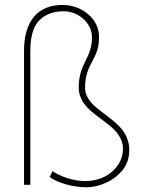

<svg xmlns="http://www.w3.org/2000/svg" viewBox="-20 -770 618 800"><path d="M106.4 -558.1C106.4 -618.2 119.1 -661.1 144.5 -686C169.9 -710.9 203.6 -723.1 245.6 -723.1C304.7 -723.1 363.3 -675.8 363.3 -614.7C363.3 -525.9 308.1 -507.3 308.1 -405.8C308.1 -357.4 335.9 -324.7 373 -295.9C391.1 -281.7 409.7 -267.6 427.7 -253.9C464.4 -226.1 492.2 -194.3 492.2 -149.4C492.2 -78.1 427.2 -15.6 335.4 -15.6C309.6 -15.6 283.7 -20 257.8 -28.8C231.9 -37.6 212.4 -46.9 199.2 -57.1L187 -33.2C213.4 -9.8 283.2 10.3 339.4 10.3C366.2 10.3 393.1 4.4 420.9 -8.3C448.7 -20.5 471.7 -38.1 490.7 -61C509.3 -84 518.6 -112.3 518.6 -145C518.6 -198.2 490.7 -234.9 454.1 -264.6C436 -279.8 417.5 -293.9 399.4 -307.6C362.3 -335 334.5 -364.3 334.5 -404.8C334.5 -508.3 392.6 -519.5 392.6 -613.8C392.6 -641.1 385.3 -665 370.6 -685.5C341.3 -726.1 292 -749.5 240.7 -749.5C137.2 -749.5 80.1 -681.6 80.1 -558.1V0H106.4Z"/></svg>

Font: Vazirmatn Thin
Style: Regular
Weight: 100
Designer: Saber Rastikerdar
Foundry: Saber Rastikerdar
Version: Version 33.003